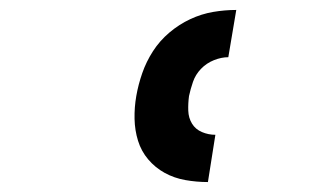

<svg xmlns="http://www.w3.org/2000/svg" viewBox="-20 -800 640 386"><path d="M398 -434Q375 -434 352.5 -438Q330 -442 311 -452.5Q292 -463 278 -479.5Q264 -496 257.5 -517Q251 -538 250.5 -561Q250 -584 254 -607Q258 -630 266 -653Q274 -676 287.5 -697Q301 -718 320.5 -734.5Q340 -751 362.5 -761.5Q385 -772 408.5 -776Q432 -780 455 -780L439 -685Q425 -685 410 -679Q395 -673 384 -661.5Q373 -650 368 -635.5Q363 -621 360 -607Q358 -592 358.5 -577.5Q359 -563 366 -551.5Q373 -540 386 -534.5Q399 -529 413 -529Z"/></svg>

Font: Iosevka Extrabold Extended
Style: Italic
Weight: 800
Width: 7
Italic angle: -9°
Monospace: yes
Designer: Belleve Invis
Foundry: Belleve Invis
Version: Version 32.5.0; ttfautohint (v1.8.4)